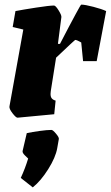

<svg xmlns="http://www.w3.org/2000/svg" viewBox="-20 -501 480 832"><path d="M440 -453 399 -236H340L332 -317Q313 -328 306 -328Q304 -328 223 -251L200 -106Q199 -101 199 -94Q199 -81 204.5 -74.5Q210 -68 221 -65L215 -6L56 9Q49 9 34 -10.5Q19 -30 21 -40L81 -373L35 -384L47 -453Q78 -459 136 -468Q194 -477 214 -477Q221 -477 234 -456Q247 -435 246 -427L231 -311H240L277 -382Q287 -401 308.5 -441Q330 -481 332 -481Q348 -481 384.5 -471.5Q421 -462 440 -453ZM70 270Q89 229 102 186Q101 185 88.5 173Q76 161 78 153L96 76Q119 71 151.5 66.5Q184 62 203 62Q209 62 222.5 78Q236 94 235 101L228 141Q221 181 189 232Q157 283 122 311Z"/></svg>

Font: Grenze Black
Style: Italic
Weight: 900
Italic angle: -10°
Designer: Renata Polastri
Foundry: Omnibus-Type
Version: Version 1.002; ttfautohint (v1.8)